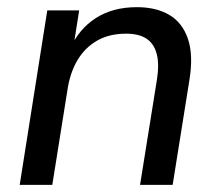

<svg xmlns="http://www.w3.org/2000/svg" viewBox="-20 -516 612 536"><path d="M35 0 112 -487H201L184 -379H175Q200 -435 247.5 -465.5Q295 -496 362 -496Q416 -496 452.5 -474.5Q489 -453 504.5 -408Q520 -363 509 -294L462 0H371L418 -293Q425 -337 417.5 -365.5Q410 -394 389 -408Q368 -422 332 -422Q285 -422 251 -402.5Q217 -383 196 -347.5Q175 -312 168 -263L126 0Z"/></svg>

Font: Nunito Sans 12pt Medium
Style: Italic
Weight: 500
Italic angle: -9°
Designer: Vernon Adams
Foundry: Vernon Adams
Version: Version 3.101;gftools[0.9.27]